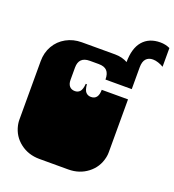

<svg xmlns="http://www.w3.org/2000/svg" viewBox="-156 -1000 1023 1126"><g transform="rotate(20 356.0 -436.5)"><path d="M33 -135Q32 -140 31 -145.5Q30 -151 29.5 -157.5Q29 -164 29 -170V-171Q29 -184 29 -190Q29 -196 29 -209V-260Q29 -269 29 -273.5Q29 -278 29 -282.5Q29 -287 29 -296V-297Q29 -310 29 -316Q29 -322 29 -334V-536Q29 -589 53.5 -631.5Q78 -674 121.5 -698Q165 -722 218 -722H426Q471 -722 507.5 -701Q544 -680 565.5 -643.5Q587 -607 587 -564H423Q423 -601 406.5 -618.5Q390 -636 355 -636H299Q231 -636 231 -569V-492Q231 -467 243 -453Q255 -439 277 -439Q296 -439 308 -452Q320 -465 323 -501H330Q333 -465 345.5 -452Q358 -439 377 -439Q423 -439 423 -500H587V-334Q587 -321 587 -315Q587 -309 587 -297V-296Q587 -287 587 -282.5Q587 -278 587 -273.5Q587 -269 587 -260V-209Q587 -196 587 -190Q587 -184 587 -172V-171Q587 -164 586.5 -157.5Q586 -151 585 -145.5Q584 -140 583 -135Q569 -72 518 -33Q467 6 398 6H218Q149 6 98 -33Q47 -72 33 -135ZM652 -879Q684 -879 712 -866V-749Q697 -758 679 -764Q661 -770 645 -770Q618 -770 602.5 -753Q587 -736 587 -700V-564H504V-700Q504 -789 543 -834Q582 -879 652 -879Z"/></g></svg>

Font: Danfo
Style: Regular
Weight: 400
Version: Version 1.000;Glyphs 3.2 (3236)